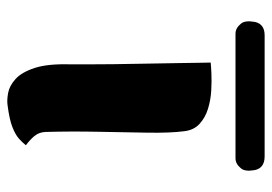

<svg xmlns="http://www.w3.org/2000/svg" viewBox="-131 -620 756 534"><g transform="rotate(90 247.0 -353.0)"><path d="M46 -645Q36 -656 41 -684Q47 -711 78 -711H415Q447 -711 453 -684Q458 -656 448 -645Q436 -630 420 -630H74Q58 -630 46 -645ZM347 -101Q348 -83 358.5 -70.5Q369 -58 384 -47Q377 -38 366 -28Q355 -18 333.5 -9.5Q312 -1 272 4Q259 6 239 2.5Q219 -1 200 -18Q181 -35 169 -71.5Q157 -108 159 -172Q159 -183 159 -215Q159 -247 158.5 -291Q158 -335 157 -382Q156 -429 155.5 -469.5Q155 -510 154.5 -535.5Q154 -561 154 -561Q163 -562 184.5 -563Q206 -564 232 -562.5Q258 -561 282.5 -553.5Q307 -546 324.5 -530Q342 -514 345 -487Q350 -449 349 -385.5Q348 -322 346.5 -247.5Q345 -173 347 -101Z"/></g></svg>

Font: Potta One
Style: Regular
Weight: 400
Designer: 108,108go
Foundry: Font Zone 108
Version: Version 1.000